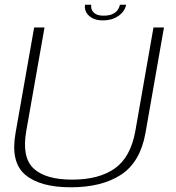

<svg xmlns="http://www.w3.org/2000/svg" viewBox="-20 -791 746 815"><path d="M280.5 4Q412.5 4 494 -49.5Q575.5 -103 597.5 -226.5L676 -674.5H631.5L554.5 -235Q534.5 -123.5 467.2 -76Q400 -28.5 286.5 -28.5Q173 -28.5 122.5 -76Q72 -123.5 91.5 -235L169 -674.5H125L46 -226.5Q24 -103 86.8 -49.5Q149.5 4 280.5 4ZM416 -704.5Q445.5 -704.5 466.5 -714.2Q487.5 -724 500 -739Q512.5 -754 515.5 -771H489Q487 -760 479.8 -749.2Q472.5 -738.5 458 -731.5Q443.5 -724.5 419.5 -724.5Q398 -724.5 386 -731.8Q374 -739 369.8 -749.5Q365.5 -760 367.5 -771H341Q338 -754 346 -739Q354 -724 371.8 -714.2Q389.5 -704.5 416 -704.5Z"/></svg>

Font: Anybody SemiExpanded ExtraLight
Style: Italic
Weight: 250
Width: 6
Italic angle: -10°
Version: Version 1.113;gftools[0.9.25]